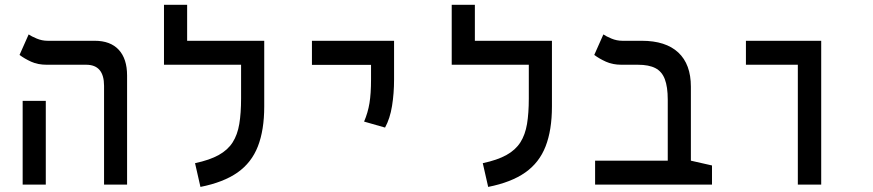

<svg xmlns="http://www.w3.org/2000/svg" viewBox="-20 -752 3556 782"><path d="M403.8 0V-402.3Q403.8 -488.3 331.1 -488.3H170.4Q134.3 -488.3 106.9 -500.7Q79.6 -513.2 59.6 -528.3L96.7 -611.8Q107.9 -604 129.4 -595Q150.9 -585.9 174.3 -585.9H365.7Q429.7 -585.9 463.6 -549.3Q497.6 -512.7 497.6 -444.3V0ZM72.3 0V-341.3H166.5V0Z M1056.2 -585.9V-488.3H647.9V-585.9ZM742.2 -548.8H647.9V-732.4H742.2ZM961.9 -585.9H1056.2V-318.4Q1056.2 -222.2 1030.3 -155.8Q1004.4 -89.4 947.3 -49.3Q890.1 -9.3 796.4 9.3L774.4 -87.4Q834 -100.1 870.8 -120.6Q907.7 -141.1 927.5 -172.1Q947.3 -203.1 954.6 -247.1Q961.9 -291 961.9 -351.1Z M1548.3 -232.4 1462.9 -256.8Q1478.5 -293 1484.9 -332.3Q1491.2 -371.6 1491.2 -428.2V-585.9H1585V-428.2Q1585 -371.6 1576.7 -320.3Q1568.4 -269 1548.3 -232.4ZM1250.5 -487.8V-585.9H1585V-487.8Z M2228 -585.9V-488.3H1819.8V-585.9ZM1914.1 -548.8H1819.8V-732.4H1914.1ZM2133.8 -585.9H2228V-318.4Q2228 -222.2 2202.1 -155.8Q2176.3 -89.4 2119.1 -49.3Q2062 -9.3 1968.3 9.3L1946.3 -87.4Q2005.9 -100.1 2042.7 -120.6Q2079.6 -141.1 2099.4 -172.1Q2119.1 -203.1 2126.5 -247.1Q2133.8 -291 2133.8 -351.1Z M2879.9 -78.1V0H2403.8V-97.7H2793.5ZM2793.9 -398.9V0H2699.7V-345.7Q2699.7 -398.4 2687.7 -429.7Q2675.8 -460.9 2649.2 -474.6Q2622.6 -488.3 2578.1 -488.3H2511.2Q2475.6 -488.3 2448 -500.7Q2420.4 -513.2 2400.4 -528.3L2437.5 -611.8Q2448.7 -604 2470.2 -595Q2491.7 -585.9 2515.1 -585.9H2593.8Q2691.4 -585.9 2742.7 -538.1Q2793.9 -490.2 2793.9 -398.9Z M3229.5 0V-585.9H3324.7V0ZM3018.1 -488.3V-585.9H3324.2V-488.3Z"/></svg>

Font: Cascadia Code
Style: Regular
Weight: 400
Designer: Aaron Bell
Foundry: Saja Typeworks
Version: Version 2404.023